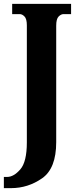

<svg xmlns="http://www.w3.org/2000/svg" viewBox="-38 -734 403 994"><path d="M-18 240H19Q107 240 180 189Q253 138 253 2V-601Q253 -636 265.5 -648.5Q278 -661 291 -661H330V-714H25V-661H64Q77 -661 89 -648.5Q101 -636 101 -603V3Q101 104 67 143Q33 182 -1 182H-18Z"/></svg>

Font: Noto Serif ExtraCondensed Extra
Style: Regular
Weight: 800
Width: 3
Designer: Monotype Design Team
Foundry: Monotype Imaging Inc.
Version: Version 1.002